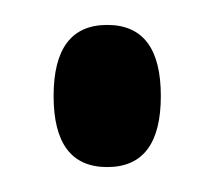

<svg xmlns="http://www.w3.org/2000/svg" viewBox="-20 -124 172 154"><path d="M66 10Q23 10 23 -47Q23 -104 66 -104Q109 -104 109 -47Q109 10 66 10Z"/></svg>

Font: el_Medula One
Style: Regular
Weight: 400
Designer: Luciano Vergara
Foundry: Luciano Vergara
Version: Version 1.002 August 17, 2020